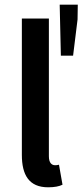

<svg xmlns="http://www.w3.org/2000/svg" viewBox="-20 -785 351 817"><path d="M73 -706V-126C73 -41 103 12 185 12C212 12 232 8 246 1L231 -84C223 -82 219 -82 214 -82C201 -82 188 -91 188 -120V-706ZM239 -548H291L310 -702L311 -765H234Z"/></svg>

Font: DAIFUKU Sans Semibold
Style: Regular
Weight: 600
Designer: Original font ‘Source Sans 3’ : Paul D. Hunt
Foundry: Daifuku
Version: Version 1.000